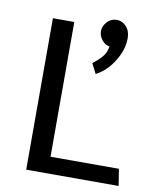

<svg xmlns="http://www.w3.org/2000/svg" viewBox="-82 -785 689 849"><g transform="rotate(10 262.5 -361.0)"><path d="M374 -722Q399 -722 417 -702Q435 -682 435 -650Q435 -599 403 -547Q371 -495 323 -470L300 -515Q325 -534 341.5 -553Q358 -572 362 -601Q344 -602 328.5 -620.5Q313 -639 313 -661Q313 -683 330.5 -702.5Q348 -722 374 -722ZM509 0H94V-680H190V-75H497Z"/></g></svg>

Font: Palanquin Medium
Style: Regular
Weight: 500
Designer: Pria Ravichandran
Version: Version 1.0.4